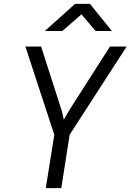

<svg xmlns="http://www.w3.org/2000/svg" viewBox="-20 -970 673 990"><path d="M211 -810H301L400 -896L473 -810H557L444 -950H367ZM216 0H296L339 -275L633 -730H547L350 -422C330 -390 315 -364 309 -353C307 -364 302 -390 291 -422L192 -730H111L260 -275Z"/></svg>

Font: JetBrains Mono Light
Style: Italic
Weight: 336
Italic angle: -9°
Monospace: yes
Designer: Philipp Nurullin, Konstantin Bulenkov
Foundry: JetBrains
Version: Version 2.305